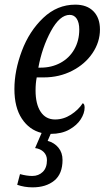

<svg xmlns="http://www.w3.org/2000/svg" viewBox="-20 -566 450 826"><path d="M138 -233Q133 -208 133 -177Q133 -118 155 -85Q177 -52 217 -52Q253 -52 285 -72.5Q317 -93 336 -122Q344 -119 344 -103Q344 -79 327.5 -53Q311 -27 278 -8.5Q245 10 198 10L185 40Q214 48 231.5 69.5Q249 91 249 122Q249 182 213.5 211Q178 240 120 240Q85 240 54 229L66 183Q95 191 119 191Q146 191 164 173.5Q182 156 182 123Q182 102 168 88Q154 74 131 71L159 6Q106 -7 74 -55.5Q42 -104 42 -183Q42 -262 74 -347Q106 -432 166 -489Q226 -546 304 -546Q354 -546 382 -517.5Q410 -489 410 -439Q410 -385 378 -337.5Q346 -290 290.5 -261.5Q235 -233 168 -233ZM145 -275H155Q202 -275 240 -295.5Q278 -316 299.5 -353.5Q321 -391 321 -439Q321 -469 310 -485.5Q299 -502 280 -502Q237 -502 199 -432Q161 -362 145 -275Z"/></svg>

Font: Noto Serif Cond
Style: Italic
Weight: 400
Width: 3
Italic angle: -12°
Designer: Monotype Design Team
Foundry: Monotype Imaging Inc.
Version: Version 1.001